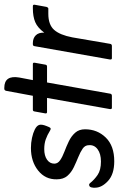

<svg xmlns="http://www.w3.org/2000/svg" viewBox="146 -692 552 894"><g transform="rotate(-90 422.0 -245.0)"><path d="M261 -288Q240 -301 220 -308Q200 -315 175 -315Q144 -315 125.5 -302Q107 -289 107 -268Q107 -252 123 -241Q139 -230 163 -221Q187 -212 211 -200.5Q235 -189 251 -171Q267 -153 267 -125Q267 -68 228.5 -28.5Q190 11 118 11Q58 11 26.5 -18Q-5 -47 -5 -78Q-6 -85 -3.5 -95.5Q-1 -106 9 -106Q12 -106 14 -104Q16 -102 17 -101Q32 -82 54.5 -66.5Q77 -51 117 -51Q153 -51 174 -66.5Q195 -82 193 -107Q193 -125 177 -136Q161 -147 137.5 -156.5Q114 -166 90 -177.5Q66 -189 50 -207.5Q34 -226 34 -257Q33 -310 75 -343.5Q117 -377 180 -377Q204 -377 227 -372Q250 -367 266 -359Q284 -350 287.5 -338Q291 -326 282 -304L277 -292Q274 -285 269 -285Q267 -285 265 -286Q263 -287 261 -288Z M413 -302H347Q340 -302 341 -310L350 -360Q351 -368 358 -368H423L446 -492Q448 -501 456 -501H460Q520 -501 508 -431L496 -368H571Q578 -368 577 -360L568 -310Q567 -302 559 -302H485L433 -9Q432 0 423 0H367Q360 0 361 -9Z M717 -315Q740 -346 766 -357Q792 -368 830 -368H840Q848 -368 847 -360L837 -305Q834 -296 829 -296H805Q754 -296 730 -269Q706 -242 695 -184L665 -9Q664 0 655 0H598Q591 0 592 -9L654 -360Q655 -368 663 -368H668Q691 -368 704.5 -354.5Q718 -341 717 -315Z"/></g></svg>

Font: Zain
Style: Italic
Weight: 400
Italic angle: -10°
Designer: Zain,Boutros
Foundry: Mobile Telecommunications Company (Zain), 2024
Version: Version 1.51; ttfautohint (v1.8.4)